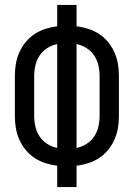

<svg xmlns="http://www.w3.org/2000/svg" viewBox="-20 -755 540 775"><path d="M211 0V-86Q187 -89 163.5 -96.5Q140 -104 119.5 -117.5Q99 -131 83.5 -150Q68 -169 58 -191.5Q48 -214 44 -238Q40 -262 40 -287V-448Q40 -473 44 -497Q48 -521 58 -543.5Q68 -566 83.5 -585Q99 -604 119.5 -617.5Q140 -631 163.5 -638.5Q187 -646 211 -649V-735H289V-649Q313 -646 336.5 -638.5Q360 -631 380.5 -617.5Q401 -604 416.5 -585Q432 -566 442 -543.5Q452 -521 456 -497Q460 -473 460 -448V-287Q460 -262 456 -238Q452 -214 442 -191.5Q432 -169 416.5 -150Q401 -131 380.5 -117.5Q360 -104 336.5 -96.5Q313 -89 289 -86V0ZM211 -158V-577Q190 -573 171 -561Q152 -549 140 -531Q128 -513 123 -491.5Q118 -470 118 -448V-287Q118 -265 123 -243.5Q128 -222 140 -204Q152 -186 171 -174Q190 -162 211 -158ZM289 -158Q310 -162 329 -174Q348 -186 360 -204Q372 -222 377 -243.5Q382 -265 382 -287V-448Q382 -470 377 -491.5Q372 -513 360 -531Q348 -549 329 -561Q310 -573 289 -577Z"/></svg>

Font: Iosevka Algr
Style: Regular
Weight: 400
Monospace: yes
Designer: Belleve Invis
Foundry: Belleve Invis
Version: Version 26.0.2; ttfautohint (v1.8.3)